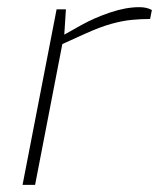

<svg xmlns="http://www.w3.org/2000/svg" viewBox="-20 -516 444 536"><path d="M43 0 138 -490H164L159 -412L150 -414L207 -446Q245 -467 288.5 -481.5Q332 -496 369 -496Q390 -496 404 -488L399 -463Q373 -463 347.5 -460.5Q322 -458 291 -449.5Q260 -441 218 -422L154 -393L78 0Z"/></svg>

Font: REM Thin
Style: Italic
Weight: 250
Italic angle: -11°
Designer: Octavio Pardo
Foundry: Ashler Design
Version: Version 1.005;gftools[0.9.28]